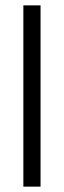

<svg xmlns="http://www.w3.org/2000/svg" viewBox="-20 -695 238 715"><path d="M131 0H67V-675H131Z"/></svg>

Font: Gemunu Libre ExtraLight Light
Style: Regular
Weight: 300
Version: Version 1.100